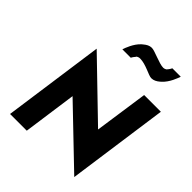

<svg xmlns="http://www.w3.org/2000/svg" viewBox="-296 -1276 1453 1453"><g transform="rotate(45 431.0 -549.5)"><path d="M696 -968 706 -977C750 -1017 774 -1084 781 -1106H691L690 -1104C687 -1098 681 -1086 669 -1073V-1072L667 -1070C659 -1064 649 -1060 638 -1060C595 -1060 505 -1106 472 -1106C447 -1106 427 -1094 408 -1078L397 -1069C353 -1029 329 -962 322 -940H412L413 -942C416 -948 423 -960 435 -973V-974L436 -976C444 -982 455 -986 466 -986C530 -986 600 -940 631 -940C656 -940 677 -952 696 -968ZM245 7 246 6 306 -423 748 1 862 -811 861 -812H684L683 -811L621 -381L181 -806L67 6L68 7Z"/></g></svg>

Font: Hussar Woodtype
Style: SeBdObl
Weight: 900
Foundry: Cannot Into Space Fonts
Version: Version 1.07